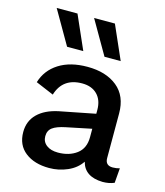

<svg xmlns="http://www.w3.org/2000/svg" viewBox="-113 -831 795 927"><g transform="rotate(15 285.0 -368.0)"><path d="M233 -578H152L55 -746H159ZM420 -578H339L242 -746H346ZM515 -72Q533 -72 550 -77L544 -3Q518 8 486 8Q396 6 378 -64Q354 -28 310.5 -9Q267 10 219 10Q145 10 99.5 -25.5Q54 -61 54 -126Q54 -181 90.5 -217Q127 -253 194 -267L372 -302V-321Q372 -370 344.5 -398Q317 -426 269 -426Q172 -426 145 -337L55 -375Q74 -438 130.5 -474Q187 -510 273 -510Q366 -510 422 -464.5Q478 -419 478 -332V-109Q478 -72 515 -72ZM241 -73Q297 -73 334.5 -101Q372 -129 372 -185V-227L246 -201Q202 -192 182 -177Q162 -162 162 -134Q162 -106 183.5 -89.5Q205 -73 241 -73Z"/></g></svg>

Font: Elaine Sans Medium
Style: Regular
Weight: 500
Designer: Wei Huang
Foundry: Wei Huang
Version: Version 2.001;December 24, 2019;FontCreator 12.0.0.2547 64-b